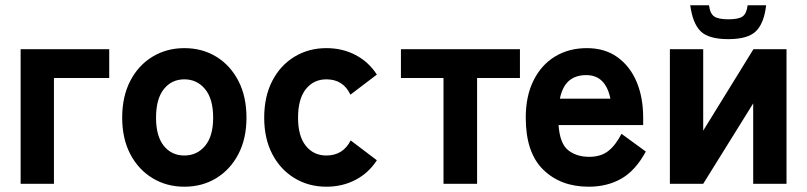

<svg xmlns="http://www.w3.org/2000/svg" viewBox="-20 -695 3053 726"><path d="M58 0V-509H393V-400H184V0Z M677 11Q610 11 556.5 -21.5Q503 -54 472.5 -112.5Q442 -171 442 -250Q442 -330 472.5 -389Q503 -448 556.5 -480.5Q610 -513 677 -513Q745 -513 798 -480.5Q851 -448 881.5 -389Q912 -330 912 -250Q912 -171 881.5 -112.5Q851 -54 798 -21.5Q745 11 677 11ZM677 -107Q725 -107 755.5 -143.5Q786 -180 786 -250Q786 -321 755.5 -358Q725 -395 677 -395Q629 -395 599.5 -358Q570 -321 570 -250Q570 -180 599.5 -143.5Q629 -107 677 -107Z M1214 11Q1147 11 1093.5 -21.5Q1040 -54 1009.5 -112.5Q979 -171 979 -250Q979 -330 1009.5 -389Q1040 -448 1093.5 -480.5Q1147 -513 1214 -513Q1275 -513 1324.5 -487Q1374 -461 1405 -413L1305 -337Q1278 -395 1214 -395Q1166 -395 1136.5 -358Q1107 -321 1107 -250Q1107 -180 1136.5 -143.5Q1166 -107 1214 -107Q1277 -107 1306 -164L1405 -89Q1374 -41 1324.5 -15Q1275 11 1214 11Z M1657 0V-400H1496V-509H1946V-400H1784V0Z M2206 11Q2100 11 2034 -53.5Q1968 -118 1968 -250Q1968 -332 1997.5 -391Q2027 -450 2079 -481.5Q2131 -513 2199 -513Q2267 -513 2314.5 -479Q2362 -445 2387 -386Q2412 -327 2412 -250V-222H2092Q2097 -152 2128.5 -127Q2160 -102 2208 -102Q2252 -102 2280 -124Q2308 -146 2330 -189L2422 -122Q2383 -50 2329.5 -19.5Q2276 11 2206 11ZM2097 -322H2288Q2270 -411 2197 -411Q2157 -411 2132 -390Q2107 -369 2097 -322Z M2513 0V-509H2639V-201L2829 -509H2954V0H2828V-304L2639 0ZM2734 -547Q2659 -547 2629 -577Q2599 -607 2590 -675H2661Q2665 -643 2681 -632.5Q2697 -622 2734 -622Q2772 -622 2787.5 -632.5Q2803 -643 2807 -675H2877Q2869 -607 2838.5 -577Q2808 -547 2734 -547Z"/></svg>

Font: Zen Kaku Gothic New Black
Style: Regular
Weight: 900
Designer: Yoshimichi Ohira
Foundry: Positype
Version: Version 1.001